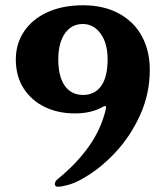

<svg xmlns="http://www.w3.org/2000/svg" viewBox="-20 -698 638 728"><path d="M188 0Q188 -11 200 -20Q269 -76 316 -141.5Q363 -207 381 -283Q382 -286 382 -291Q382 -296 378 -296Q375 -296 368 -292Q349 -281 323 -274.5Q297 -268 264 -268Q200 -268 149.5 -292.5Q99 -317 69.5 -363Q40 -409 40 -473Q40 -532 71 -578.5Q102 -625 159.5 -651.5Q217 -678 295 -678Q373 -678 430.5 -647Q488 -616 518 -560.5Q548 -505 548 -433Q548 -344 512 -263.5Q476 -183 418 -120.5Q360 -58 292 -20Q264 -4 239 3Q214 10 199 10Q188 10 188 0ZM388 -473Q388 -534 361.5 -570.5Q335 -607 294 -607Q251 -607 226 -571Q201 -535 201 -473Q201 -408 225.5 -373Q250 -338 295 -338Q339 -338 363.5 -372Q388 -406 388 -473Z"/></svg>

Font: Raigarh
Style: Regular
Weight: 400
Designer: jaikishan Patel
Foundry: MagicType
Version: Version 1.000;FEAKit 1.0